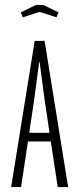

<svg xmlns="http://www.w3.org/2000/svg" viewBox="-20 -755 320 775"><path d="M120 -590H160L255 0H213L185 -184H93L65 0H25ZM98 -219H180L161 -346Q159 -357 156 -383Q153 -409 149 -436Q145 -467 140 -504H138Q133 -467 129 -436Q125 -409 122 -383Q119 -357 117 -346ZM125 -735H155L216 -705L208 -685L140 -707L72 -685L64 -705Z"/></svg>

Font: Exetegue Light
Style: Regular
Weight: 300
Designer: Fábio Duarte Martins
Foundry: Fábio Duarte Martins
Version: Version 0.001